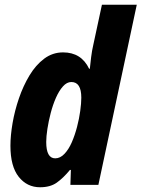

<svg xmlns="http://www.w3.org/2000/svg" viewBox="-20 -780 597 810"><path d="M149 10Q94 10 59 -34Q24 -78 24 -165Q24 -208 33 -260.5Q42 -313 60 -365.5Q78 -418 104.5 -462Q131 -506 166.5 -532.5Q202 -559 246 -559Q323 -559 356 -490H359Q361 -511 364.5 -539Q368 -567 373 -588L410 -760H557L395 0H277L279 -63H275Q247 -29 219.5 -9.5Q192 10 149 10ZM213 -112Q234 -112 252 -131Q270 -150 283 -180Q296 -210 305 -244.5Q314 -279 318.5 -312Q323 -345 323 -368Q323 -434 281 -434Q262 -434 245.5 -415.5Q229 -397 216 -367.5Q203 -338 194 -303.5Q185 -269 180 -236.5Q175 -204 175 -181Q175 -112 213 -112Z"/></svg>

Font: Noto Sans Condensed ExtraBold
Style: Italic
Weight: 800
Width: 3
Italic angle: -12°
Designer: Monotype Design Team
Foundry: Monotype Imaging Inc.
Version: Version 2.013; ttfautohint (v1.8.4.7-5d5b)